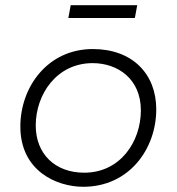

<svg xmlns="http://www.w3.org/2000/svg" viewBox="-20 -712 677 736"><path d="M299 4C476 4 579 -142 579 -293C579 -428 488 -524 336 -524C162 -524 58 -378 58 -227C58 -56 198 4 299 4ZM303 -50C190 -50 117 -123 117 -231C117 -351 198 -470 335 -470C432 -470 520 -409 520 -289C520 -169 441 -50 303 -50ZM242 -643H497L506 -692H251Z"/></svg>

Font: Fixel Display 20240404 Light
Style: Italic
Weight: 300
Italic angle: -10°
Designer: AlfaBravo + MacPaw
Foundry: Kyrylo Tkachov, Marchela Mozhyna, Serhii Makarenko, Maria Weinstein, Zakhar Kryvoshyya
Version: Version 1.211;Glyphs 3.2 (3225)